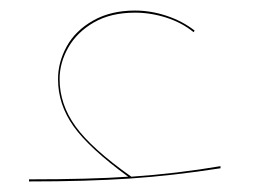

<svg xmlns="http://www.w3.org/2000/svg" viewBox="-20 -344 493 364"><path d="M398 -25Q308 -11 226 -5.5Q144 0 35 0V-4Q151 -4 223 -9Q149 -63 119.5 -104.5Q90 -146 90 -194Q90 -226 106.5 -256Q123 -286 156.5 -305Q190 -324 236 -324Q266 -324 296 -314Q326 -304 349 -286L347 -283Q325 -301 295.5 -310.5Q266 -320 236 -320Q190 -320 158 -301.5Q126 -283 109.5 -254Q93 -225 93 -194Q93 -146 123.5 -104Q154 -62 229 -9Q316 -15 398 -29Z"/></svg>

Font: FiraGO Four
Style: Regular
Weight: 100
Designer: bBox Type
Foundry: bBox Type GmbH
Version: Version 1.001